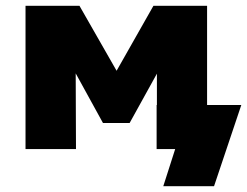

<svg xmlns="http://www.w3.org/2000/svg" viewBox="-20 -514 852 662"><path d="M812 -152 718 128H543L584 0H520V-152H521V-260L427 -90H335L241 -261L242 0H68V-494H254L382 -270L509 -494H694V-152Z"/></svg>

Font: Nunito Sans Heavy
Style: Regular
Weight: 400
Designer: Vernon Adams
Foundry: Vernon Adams
Version: Version 2.500